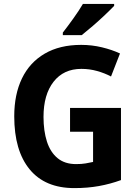

<svg xmlns="http://www.w3.org/2000/svg" viewBox="-20 -954 709 984"><path d="M339 -401H600V-31Q545 -11 487 -0.5Q429 10 361 10Q211 10 132 -86Q53 -182 53 -358Q53 -470 92.5 -552Q132 -634 209 -679Q286 -724 396 -724Q451 -724 502.5 -711.5Q554 -699 595 -680L549 -562Q517 -579 478 -590Q439 -601 397 -601Q306 -601 254.5 -535Q203 -469 203 -355Q203 -283 220.5 -228.5Q238 -174 275 -143.5Q312 -113 370 -113Q398 -113 418.5 -116.5Q439 -120 457 -124V-279H339ZM565 -924Q548 -906 518 -877.5Q488 -849 455.5 -821Q423 -793 399 -774H302V-787Q327 -819 356 -859.5Q385 -900 405 -934H565Z"/></svg>

Font: Noto Sans SemiCondensed
Style: Bold
Weight: 700
Width: 4
Designer: Monotype Design Team
Foundry: Monotype Imaging Inc.
Version: Version 2.013; ttfautohint (v1.8.4.7-5d5b)